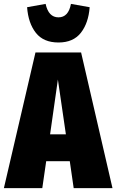

<svg xmlns="http://www.w3.org/2000/svg" viewBox="-40 -965 597 985"><path d="M338 0 318 -138H197L177 0H-20L142 -696H376L537 0ZM217 -276H298L257 -557ZM99 -928 194 -945Q209 -876 260 -876Q311 -876 324 -945L420 -928Q414 -847 375 -797Q336 -747 260 -747Q183 -747 144 -796.5Q105 -846 99 -928Z"/></svg>

Font: Fira Sans Extra Condensed Black
Style: Regular
Weight: 900
Width: 1
Designer: Carrois Corporate & Edenspiekermann AG
Foundry: Carrois Corporate GbR & Edenspiekermann AG
Version: Version 4.203